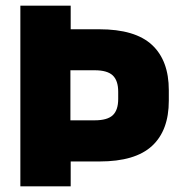

<svg xmlns="http://www.w3.org/2000/svg" viewBox="-20 -659 642 679"><path d="M174 -88V-233.5H315Q359.5 -233.5 378.8 -251.5Q398 -269.5 398 -309V-334.5Q398 -374 378.8 -392.2Q359.5 -410.5 315 -410.5H174V-555.5H331Q458 -555.5 517.5 -500.2Q577 -445 577 -340V-303Q577 -197.5 517.5 -142.8Q458 -88 332 -88ZM52 0V-639H230V-522.5L229 -453.5V-193.5L230 -111V0Z"/></svg>

Font: Anek Bangla ExtraBold
Style: Regular
Weight: 800
Designer: Sulekha Rajkumar (Bangla), Yesha Goshar (Latin)
Foundry: Ek Type
Version: Version 1.003